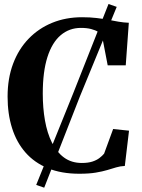

<svg xmlns="http://www.w3.org/2000/svg" viewBox="-20 -836 691 936"><path d="M156.5 65.5 336 -379 509 -816.5 549 -802.5 369 -364.5 195.5 79ZM366.5 11Q279 11 213.2 -16Q147.5 -43 104 -92.8Q60.5 -142.5 38.8 -211.5Q17 -280.5 17 -365Q17 -454 43.8 -525.2Q70.5 -596.5 119.5 -647.2Q168.5 -698 234.8 -725Q301 -752 380 -752Q419.5 -752 450.8 -748.2Q482 -744.5 508 -739.5Q534 -734.5 558.2 -730.2Q582.5 -726 608 -725L593 -517.5H505L477 -663Q471.5 -672.5 458.2 -680.8Q445 -689 424.2 -694.5Q403.5 -700 374.5 -700Q318 -700 276 -664.5Q234 -629 211.2 -557.8Q188.5 -486.5 188.5 -379.5Q188.5 -310 199.2 -248.8Q210 -187.5 233 -141Q256 -94.5 292.2 -68Q328.5 -41.5 379 -41.5Q409 -41.5 430 -48.2Q451 -55 465 -65.8Q479 -76.5 487.5 -87L531.5 -207L609 -199L588.5 -27Q566 -26 546.2 -20Q526.5 -14 503 -7Q479.5 0 446.8 5.5Q414 11 366.5 11Z"/></svg>

Font: Merriweather 60pt
Style: Bold
Weight: 700
Version: Version 2.100